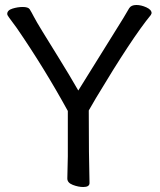

<svg xmlns="http://www.w3.org/2000/svg" viewBox="-20 -735 640 770"><path d="M314 15Q294 15 272 6.5Q250 -2 250 -19L252 -108V-290Q157 -463 47 -623Q26 -652 17.5 -663Q9 -674 9 -679Q9 -694 30 -700.5Q51 -707 71 -707Q93 -707 99 -698Q107 -685 116 -667.5Q125 -650 149.5 -610Q174 -570 216.5 -501.5Q259 -433 294 -372Q378 -508 431.5 -593Q485 -678 498 -702Q506 -715 527 -715Q546 -715 567 -705.5Q588 -696 588 -682L585 -675Q510 -584 365 -342L336 -292Q336 -107 339 -1Q339 15 314 15Z"/></svg>

Font: LXGW WenKai Lite
Style: Bold
Weight: 700
Designer: LXGW / Fontworks Inc.
Foundry: LXGW / Fontworks Inc.
Version: Version 1.330;April 28, 2024